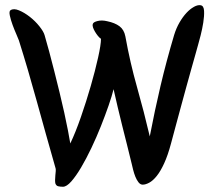

<svg xmlns="http://www.w3.org/2000/svg" viewBox="-20 -659 805 732"><path d="M365 -511Q359 -515 353 -522.5Q347 -530 342 -538.5Q337 -547 334.5 -554.5Q332 -562 334 -568Q336 -575 352.5 -579Q369 -583 389 -578Q418 -572 435.5 -559Q453 -546 458 -520Q476 -420 502.5 -326.5Q529 -233 551 -139Q570 -238 592 -331.5Q614 -425 644 -526Q652 -552 664.5 -573.5Q677 -595 691 -610Q705 -625 719.5 -633Q734 -641 745 -639Q757 -637 758 -617.5Q759 -598 755 -573Q751 -548 745 -524.5Q739 -501 736 -491Q733 -480 726 -455Q719 -430 709.5 -396.5Q700 -363 689.5 -324.5Q679 -286 668.5 -247.5Q658 -209 648.5 -173.5Q639 -138 632 -112Q620 -67 606 -36.5Q592 -6 577.5 12Q563 30 549 37.5Q535 45 524 45Q515 45 508 36Q501 27 496 14.5Q491 2 487.5 -12Q484 -26 482 -35Q474 -69 464.5 -106Q455 -143 446 -179.5Q437 -216 428.5 -251.5Q420 -287 413 -319Q407 -294 394 -256.5Q381 -219 364.5 -177.5Q348 -136 328.5 -95Q309 -54 289.5 -21Q270 12 252 32.5Q234 53 220 53Q209 53 201.5 51Q194 49 191 40Q190 36 190 27.5Q190 19 191 10Q192 1 192.5 -6.5Q193 -14 192 -17Q154 -150 120.5 -272Q87 -394 52 -505Q50 -511 42.5 -528Q35 -545 28 -564Q21 -583 17.5 -599.5Q14 -616 20 -620Q32 -628 52.5 -619.5Q73 -611 93.5 -595Q114 -579 130 -559Q146 -539 150 -525Q158 -498 167.5 -462.5Q177 -427 187 -387.5Q197 -348 207 -307Q217 -266 225 -229.5Q233 -193 239 -162Q245 -131 248 -112Q268 -154 288.5 -213Q309 -272 326 -331Q343 -390 354 -439.5Q365 -489 365 -511Z"/></svg>

Font: BM YEONSUNG
Style: Regular
Weight: 400
Designer: Bongjin Kim; Myungsoo Han; Jaehyun Keum; Jihee Min; Dokyung Lee; Chorong Kim; Jooyeon Kang; Sang-a Kim;
Foundry: Sandoll Communications Inc.
Version: Version 1.000;PS 1;hotconv 16.6.51;makeotf.lib2.5.65220